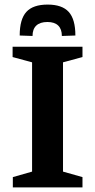

<svg xmlns="http://www.w3.org/2000/svg" viewBox="-20 -818 415 838"><path d="M36 0V-45L120 -69V-546L35 -569V-614H340V-569L255 -546V-69L340 -45V0ZM122 -661 66 -663Q66 -734 95 -766Q124 -798 188 -798Q251 -798 280 -766Q309 -734 309 -663L250 -661Q250 -691 234 -706.5Q218 -722 187 -722Q155 -722 138.5 -706.5Q122 -691 122 -661Z"/></svg>

Font: Manuale
Style: Bold
Weight: 700
Version: Version 1.002